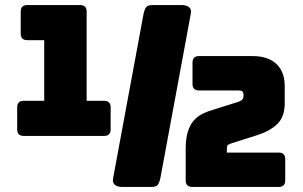

<svg xmlns="http://www.w3.org/2000/svg" viewBox="-20 -740 1200 760"><path d="M392 -202H74Q61 -202 54.5 -208.5Q48 -215 48 -228V-315Q48 -328 54.5 -334.5Q61 -341 74 -341H155V-581H88Q75 -581 68.5 -587.5Q62 -594 62 -607V-694Q62 -707 68.5 -713.5Q75 -720 88 -720H297Q310 -720 316.5 -713.5Q323 -707 323 -694V-341H392Q405 -341 411.5 -334.5Q418 -328 418 -315V-228Q418 -215 411.5 -208.5Q405 -202 392 -202ZM1083 0H741Q728 0 721.5 -6.5Q715 -13 715 -26V-150Q715 -191 723.5 -218.5Q732 -246 747 -263Q762 -280 782.5 -290Q803 -300 828 -307L924 -337Q935 -341 939.5 -346.5Q944 -352 944 -363Q944 -374 939.5 -378Q935 -382 924 -382H768Q755 -382 748.5 -388.5Q742 -395 742 -408V-492Q742 -505 748.5 -511.5Q755 -518 768 -518H980Q1041 -518 1074 -487Q1107 -456 1107 -399V-331Q1107 -277 1077 -248.5Q1047 -220 995 -204L897 -173Q886 -169 882 -166Q878 -163 878 -151V-136H1083Q1096 -136 1102.5 -129.5Q1109 -123 1109 -110V-26Q1109 -13 1102.5 -6.5Q1096 0 1083 0ZM428 -36 548 -684Q552 -703 558.5 -711.5Q565 -720 584 -720H699Q718 -720 728.5 -711.5Q739 -703 735 -684L615 -36Q611 -17 604.5 -8.5Q598 0 579 0H464Q445 0 434.5 -8.5Q424 -17 428 -36Z"/></svg>

Font: Bungee
Style: Regular
Weight: 400
Designer: David Jonathan Ross
Foundry: David Jonathan Ross
Version: Version 1.000;PS 1.0;hotconv 1.0.72;makeotf.lib2.5.5900